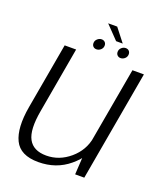

<svg xmlns="http://www.w3.org/2000/svg" viewBox="-142 -867 828 968"><g transform="rotate(20 271.5 -383.0)"><path d="M374 0H423L527.5 -592H466L380.5 -110ZM163.5 -593H102L39.5 -239Q19 -121.5 49.8 -58Q80.5 5.5 177.5 5.5Q273.5 5.5 342.2 -52.2Q411 -110 423 -179L398 -206Q386 -135 329.8 -87Q273.5 -39 204 -39Q134.5 -39 108.5 -86.8Q82.5 -134.5 101.5 -240.5ZM259 -629Q271.5 -629 281.8 -638.2Q292 -647.5 292 -661Q292 -672 285 -678.8Q278 -685.5 267.5 -685.5Q255 -685.5 244.8 -676.2Q234.5 -667 234.5 -653.5Q234.5 -642.5 241.2 -635.8Q248 -629 259 -629ZM388 -629Q401 -629 411 -638.2Q421 -647.5 421 -661Q421 -672 414.2 -678.8Q407.5 -685.5 396.5 -685.5Q384 -685.5 374 -676.2Q364 -667 364 -653.5Q364 -642.5 371 -635.8Q378 -629 388 -629ZM338.5 -701.5H374L318.5 -772.5H270Z"/></g></svg>

Font: Anybody Thin Light
Style: Italic
Weight: 300
Italic angle: -10°
Version: Version 1.113;gftools[0.9.25]